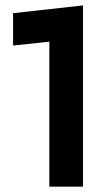

<svg xmlns="http://www.w3.org/2000/svg" viewBox="-20 -704 362 724"><path d="M166 -546.9V0H293V-683.6L29.3 -654.3V-532.2Z"/></svg>

Font: Saman Dere
Style: Regular
Weight: 400
Designer: Tuna Ça_lar Gümü_
Foundry: Tuna Ça_lar Gümü_
Version: Version 1.001;hotconv 1.0.109;makeotfexe 2.5.65596